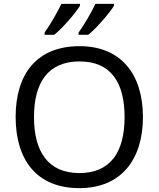

<svg xmlns="http://www.w3.org/2000/svg" viewBox="-20 -1030 821 994"><path d="M570 -1000V-1010H474C453 -965 415 -900 387 -862V-850H437C482 -886 549 -965 570 -1000ZM394 -1000V-1010H298C276 -965 239 -900 211 -862V-850H261C306 -886 373 -965 394 -1000ZM720 -424C720 -646 606 -791 392 -791C168 -791 61 -644 61 -425C61 -204 168 -56 391 -56C606 -56 720 -203 720 -424ZM156 -424C156 -604 230 -712 392 -712C553 -712 625 -604 625 -424C625 -244 553 -134 391 -134C230 -134 156 -244 156 -424Z"/></svg>

Font: Noto Sans Malayalam UI
Style: Regular
Weight: 400
Designer: Jelle Bosma - Monotype Design Team
Foundry: Monotype Imaging Inc.
Version: Version 2.104